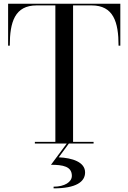

<svg xmlns="http://www.w3.org/2000/svg" viewBox="-20 -770 688 1030"><path d="M167 -9V0H338L253.5 114C318.5 114 365.5 123 365.5 173.5C365.5 206.5 326.5 231.5 267.5 231.5V240.5C388.5 240.5 436.5 205 436.5 155C436.5 99 367 77 295 74L349.5 0H482V-9H372V-741H471.5C588.5 -741 616 -652 616 -525H625.5V-750H23.5V-525H32.5C32.5 -652 59.5 -741 176.5 -741H277V-9Z"/></svg>

Font: Bodoni* 24
Style: Regular
Weight: 400
Version: Version 2.3